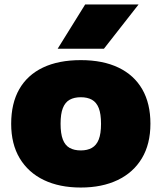

<svg xmlns="http://www.w3.org/2000/svg" viewBox="-20 -828 722 859"><path d="M341.5 11Q246 11 176.2 -22.5Q106.5 -56 68.2 -119.8Q30 -183.5 30 -274Q30 -365.5 66.2 -429Q102.5 -492.5 172.2 -525.8Q242 -559 341.5 -559Q440.5 -559 510.2 -525.5Q580 -492 616.5 -428.5Q653 -365 653 -274.5Q653 -183.5 614.8 -119.8Q576.5 -56 506.5 -22.5Q436.5 11 341.5 11ZM341.5 -155Q371 -155 391.2 -166.5Q411.5 -178 421.8 -204Q432 -230 432 -274Q432 -318.5 421.8 -344.5Q411.5 -370.5 391.2 -381.8Q371 -393 341.5 -393Q312 -393 291.8 -381.8Q271.5 -370.5 261.2 -344.5Q251 -318.5 251 -274.5Q251 -230.5 261 -204.2Q271 -178 291.2 -166.5Q311.5 -155 341.5 -155ZM238 -610 361 -808H600L445 -610Z"/></svg>

Font: Encode Sans SemiExpanded Black
Style: Regular
Weight: 900
Width: 6
Designer: Multiple Designers
Foundry: Impallari Type
Version: Version 3.002